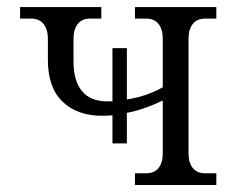

<svg xmlns="http://www.w3.org/2000/svg" viewBox="-20 -526 672 546"><path d="M270 -196.8Q199.7 -196.8 158 -236.8Q116.2 -276.9 116.2 -355V-415Q116.2 -442.9 103.8 -458Q91.3 -473.1 68.8 -473.1H37.1V-505.9H268.1V-473.1H235.8Q213.4 -473.1 201.2 -458Q189 -442.9 189 -415V-352.1Q189 -295.4 213.4 -266.6Q237.8 -237.8 284.2 -237.8H299.8V-389.2H340.8V-243.2Q394.5 -251 442.9 -277.8V-415Q442.9 -442.9 430.7 -458Q418.5 -473.1 396 -473.1H363.8V-505.9H595.2V-473.1H563Q540.5 -473.1 528.3 -458Q516.1 -442.9 516.1 -415V-90.8Q516.1 -63 528.3 -48.1Q540.5 -33.2 563 -33.2H595.2V0H363.8V-33.2H396Q418.5 -33.2 430.7 -48.1Q442.9 -63 442.9 -90.8V-240.2Q388.2 -213.9 340.8 -205.1V-118.2H299.8V-198.2Q285.2 -196.8 270 -196.8Z"/></svg>

Font: LT Superior Serif
Style: Regular
Weight: 400
Designer: Daniel Lyons
Foundry: LyonsType
Version: Version 2.120;FEAKit 1.0